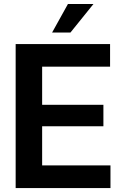

<svg xmlns="http://www.w3.org/2000/svg" viewBox="-20 -950 626 970"><path d="M59.1 0V-727.5H536.1V-613.3H192.9V-420.4H502.4V-312H192.9V-114.3H538.1V0ZM243.2 -785.6 323.2 -929.7H452.1L335.9 -785.6Z"/></svg>

Font: Inter Display Semi Bold
Style: Regular
Weight: 600
Designer: Rasmus Andersson
Foundry: rsms
Version: Version 4.000;git-37864ae